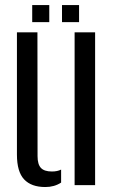

<svg xmlns="http://www.w3.org/2000/svg" viewBox="-20 -727 450 754"><path d="M46.5 -120V-600H127L127.5 -113.5Q127.5 -81.5 140.8 -67.5Q154 -53.5 184 -53.5Q205 -53.5 220 -61V-10Q193.5 7.5 158 7.5Q103 7.5 74.8 -22.5Q46.5 -52.5 46.5 -120ZM273 0V-600H353.5V0ZM223.5 -640V-707H290.5V-640ZM106.5 -640V-707H173.5V-640Z"/></svg>

Font: Big Shoulders Stencil Text
Style: Regular
Weight: 400
Designer: Patric King
Foundry: XO Type Co
Version: Version 1.000